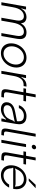

<svg xmlns="http://www.w3.org/2000/svg" viewBox="1704 -2518 823 4272"><g transform="rotate(90 2116.0 -381.5)"><path d="M30 0 126 -549H191L183 -501Q180 -485 175.5 -475Q171 -465 163 -454L175 -446Q207 -507 256 -533Q305 -559 357 -559Q417 -559 455 -529.5Q493 -500 494 -444H506Q537 -501 589 -530Q641 -559 700 -559Q849 -559 849 -415Q849 -383 844 -357L781 0H716L776 -341Q781 -371 781 -392Q781 -443 757.5 -472Q734 -501 685 -501Q608 -501 557 -440Q531 -409 513 -363.5Q495 -318 483 -251L439 0H374L434 -341Q438 -364 438 -388Q438 -441 413.5 -471Q389 -501 341 -501Q267 -501 213 -439Q187 -409 169 -364Q151 -319 139 -251L95 0Z M944 -216Q944 -306 986.5 -385Q1029 -464 1102.5 -511.5Q1176 -559 1262 -559Q1328 -559 1378 -530.5Q1428 -502 1455 -451Q1482 -400 1482 -335Q1482 -246 1439 -166.5Q1396 -87 1322.5 -38.5Q1249 10 1162 10Q1096 10 1046.5 -18.5Q997 -47 970.5 -98Q944 -149 944 -216ZM1416 -325Q1416 -403 1371 -452Q1326 -501 1252 -501Q1186 -501 1130.5 -462.5Q1075 -424 1042.5 -360.5Q1010 -297 1010 -227Q1010 -147 1054.5 -97.5Q1099 -48 1172 -48Q1238 -48 1294 -87.5Q1350 -127 1383 -191Q1416 -255 1416 -325Z M1556 0 1652 -549H1717L1709 -501Q1706 -485 1701.5 -475Q1697 -465 1689 -454L1701 -446Q1736 -505 1781 -532Q1826 -559 1888 -559H1906L1895 -495H1870Q1791 -495 1744 -447Q1715 -417 1697 -373.5Q1679 -330 1668 -268L1621 0Z M2069 0Q2015 0 1990 -19Q1965 -38 1965 -87Q1965 -105 1970 -138L2032 -491H1943L1953 -549H2042L2080 -763H2145L2107 -549H2236L2226 -491H2097L2037 -151Q2032 -121 2032 -106Q2032 -81 2045.5 -69.5Q2059 -58 2094 -58H2149L2139 0Z M2254 -116Q2254 -161 2276 -199Q2298 -237 2337 -261Q2366 -279 2399.5 -289.5Q2433 -300 2473 -308L2676 -347Q2679 -368 2679 -386Q2679 -434 2659 -461Q2631 -501 2554 -501Q2498 -501 2451 -470Q2404 -439 2385 -389H2320Q2346 -468 2414.5 -513.5Q2483 -559 2565 -559Q2669 -559 2712 -502Q2744 -461 2744 -394Q2744 -370 2737 -328L2680 0H2615L2621 -38Q2621 -40 2624.5 -54.5Q2628 -69 2642 -98L2629 -105Q2587 -50 2532 -21Q2474 10 2407 10Q2339 10 2296.5 -23Q2254 -56 2254 -116ZM2520 -70Q2574 -93 2605.5 -138.5Q2637 -184 2661 -254Q2665 -266 2670.5 -272Q2676 -278 2687 -280L2686 -296Q2653 -288 2589 -276L2464 -251Q2398 -237 2365 -214Q2320 -180 2320 -128Q2320 -90 2348 -69Q2376 -48 2422 -48Q2472 -48 2520 -70Z M2935 0Q2886 0 2862.5 -18.5Q2839 -37 2839 -84Q2839 -105 2843 -128L2955 -763H3020L2910 -138Q2906 -108 2906 -100Q2906 -78 2917.5 -68Q2929 -58 2959 -58H2995L2985 0Z M3156 0H3091L3187 -549H3252ZM3201 -718Q3201 -739 3219.5 -756Q3238 -773 3260 -773Q3278 -773 3289.5 -762Q3301 -751 3301 -734Q3301 -711 3283.5 -693.5Q3266 -676 3243 -676Q3225 -676 3213 -688Q3201 -700 3201 -718Z M3473 0Q3419 0 3394 -19Q3369 -38 3369 -87Q3369 -105 3374 -138L3436 -491H3347L3357 -549H3446L3484 -763H3549L3511 -549H3640L3630 -491H3501L3441 -151Q3436 -121 3436 -106Q3436 -81 3449.5 -69.5Q3463 -58 3498 -58H3553L3543 0Z M3657 -214Q3657 -303 3699 -382.5Q3741 -462 3813.5 -510.5Q3886 -559 3973 -559Q4035 -559 4084 -532.5Q4133 -506 4161 -456Q4189 -406 4189 -337Q4189 -316 4186 -293Q4184 -272 4182 -263H3798Q3741 -263 3716 -265L3710 -250Q3718 -248 3720.5 -240.5Q3723 -233 3724 -217Q3724 -204 3727 -187Q3737 -123 3779 -85.5Q3821 -48 3884 -48Q3949 -48 4002.5 -83Q4056 -118 4085 -173H4154Q4114 -92 4041.5 -41Q3969 10 3874 10Q3809 10 3759.5 -18.5Q3710 -47 3683.5 -98Q3657 -149 3657 -214ZM3736 -303Q3757 -312 3772 -314Q3787 -316 3807 -316H4062Q4080 -316 4093 -314Q4106 -312 4123 -303L4135 -317Q4126 -327 4126 -349Q4126 -365 4122 -384Q4109 -439 4066.5 -470Q4024 -501 3964 -501Q3904 -501 3853.5 -471.5Q3803 -442 3770 -388Q3764 -378 3750 -350Q3745 -337 3740.5 -329.5Q3736 -322 3729 -317ZM4004 -609H3947L4091 -763H4167Z"/></g></svg>

Font: Open Sauce Sans Light Italic
Style: Regular
Weight: 300
Italic angle: -10°
Designer: Alfredo Marco Pradil
Foundry: Creative Sauce Fz LLC
Version: Version 1.477